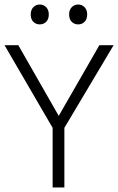

<svg xmlns="http://www.w3.org/2000/svg" viewBox="-20 -830 523 850"><path d="M61 -630 240 -317 420 -630H483L265 -264V0H213V-264L0 -630ZM116 -766Q116 -786 127.5 -798Q139 -810 156 -810Q173 -810 184.5 -798Q196 -786 196 -766Q196 -745 184.5 -733.5Q173 -722 156 -722Q139 -722 127.5 -733.5Q116 -745 116 -766ZM286 -766Q286 -786 297.5 -798Q309 -810 326 -810Q343 -810 354.5 -798Q366 -786 366 -766Q366 -745 354.5 -733.5Q343 -722 326 -722Q309 -722 297.5 -733.5Q286 -745 286 -766Z"/></svg>

Font: Mukta ExtraLight
Style: Regular
Weight: 275
Designer: Girish Dalvi and Yashodeep Gholap
Foundry: Ek Type
Version: Version 2.538;PS 1.002;hotconv 16.6.51;makeotf.lib2.5.65220;